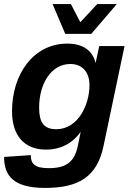

<svg xmlns="http://www.w3.org/2000/svg" viewBox="-21 -760 647 942"><path d="M299 -594H427L552 -740H456L373 -651L327 -740H237ZM200 162C362 162 455 110 487 -44L590 -534H466L448 -451C434 -508 391 -546 309 -546C143 -546 38 -396 38 -214C38 -96 97 -26 205 -26C281 -26 338 -61 375 -113L360 -41C343 37 301 65 218 65C149 65 130 43 130 1L-1 10C-1 104 47 162 200 162ZM255 -126C192 -126 171 -162 171 -232C171 -352 232 -446 324 -446C384 -446 418 -405 418 -342C418 -246 362 -126 255 -126Z"/></svg>

Font: Geist SemiBold
Style: Italic
Weight: 600
Italic angle: -12°
Designer: Basement.studio, Andrés Briganti, Mateo Zaragoza
Foundry: Basement.studio, Vercel, Andrés Briganti, Guido Ferreyra, Mateo Zaragoza
Version: Version 1.500